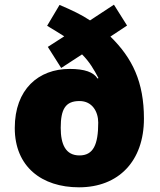

<svg xmlns="http://www.w3.org/2000/svg" viewBox="-20 -789 681 819"><path d="M234 -768 181 -679C206 -664 234 -647 254 -634L184 -589L241 -499L330 -557C362 -525 381 -492 400 -456L396 -454C379 -481 342 -495 277 -495C144 -495 43 -408 43 -243C43 -78 158 10 317 10C486 10 594 -102 594 -283C594 -439 545 -541 451 -633L522 -680L466 -769L364 -702C328 -726 286 -746 234 -768ZM319 -358C374 -358 399 -312 399 -266C399 -172 378 -126 319 -126C260 -126 239 -173 239 -244C239 -323 259 -358 319 -358Z"/></svg>

Font: Noto Sans Sinhala UI Black
Style: Regular
Weight: 900
Designer: Jelle Bosma - Monotype Design Team
Foundry: Monotype Imaging Inc.
Version: Version 2.006